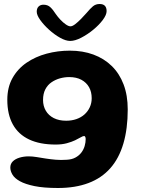

<svg xmlns="http://www.w3.org/2000/svg" viewBox="-20 -713 711 959"><path d="M269.5 226Q198.5 226 152.2 216.5Q106 207 79.5 192.2Q53 177.5 42.2 159.2Q31.5 141 31.5 124Q31.5 105.5 43.8 93.2Q56 81 77.2 74.5Q98.5 68 124 68Q141.5 68 163 71.5Q184.5 75 208.2 78.8Q232 82.5 258.2 84.8Q284.5 87 312 85Q338 84 356.2 74.2Q374.5 64.5 386 49.5Q397.5 34.5 402.8 16.5Q408 -1.5 408 -19Q408 -23 407 -26.2Q406 -29.5 404.5 -31.5Q403 -33.5 399.5 -33.5Q394 -33.5 383 -27Q372 -20.5 354.8 -12.2Q337.5 -4 313.5 2.5Q289.5 9 258 9Q179 9 125.2 -16.5Q71.5 -42 44 -91.8Q16.5 -141.5 16.5 -214.5Q16.5 -277 42.5 -323.2Q68.5 -369.5 112.8 -399.8Q157 -430 212.8 -445Q268.5 -460 328.5 -460Q393.5 -460 446.5 -440.5Q499.5 -421 538 -383.5Q576.5 -346 597.2 -291.5Q618 -237 618 -166.5Q618 -69.5 596.2 4.2Q574.5 78 531 127.2Q487.5 176.5 422 201.2Q356.5 226 269.5 226ZM310.5 -110Q338 -110 361.2 -118Q384.5 -126 401.5 -141Q418.5 -156 428.2 -176.8Q438 -197.5 438 -222.5Q438 -254 424.8 -277.5Q411.5 -301 386.5 -314.5Q361.5 -328 325.5 -328Q303 -328 280 -321.8Q257 -315.5 237.5 -302.2Q218 -289 206.5 -267Q195 -245 195 -213.5Q195 -183.5 208.8 -160Q222.5 -136.5 248.5 -123.2Q274.5 -110 310.5 -110ZM330.5 -508.5Q308.5 -508.5 280 -524.5Q251.5 -540.5 225 -564.5Q198.5 -588.5 181 -613Q163.5 -637.5 163.5 -654.5Q163.5 -671.5 172.8 -680.5Q182 -689.5 197 -689.5Q218 -689.5 231.2 -677.2Q244.5 -665 258.5 -643Q268.5 -628.5 282 -614.2Q295.5 -600 309 -590.8Q322.5 -581.5 332 -581.5Q341.5 -581.5 355.5 -592.2Q369.5 -603 385 -618.8Q400.5 -634.5 413 -649Q430.5 -670 444.2 -681.5Q458 -693 477.5 -693Q512.5 -693 512.5 -657.5Q512.5 -639 493.8 -613.8Q475 -588.5 445.8 -564.5Q416.5 -540.5 385.5 -524.5Q354.5 -508.5 330.5 -508.5Z"/></svg>

Font: Gluten SemiBold
Style: Regular
Weight: 600
Designer: Tyler Finck
Foundry: Etcetera Type Company
Version: Version 1.300